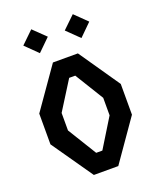

<svg xmlns="http://www.w3.org/2000/svg" viewBox="-172 -1069 964 1171"><g transform="rotate(-20 310.0 -483.0)"><path d="M230.5 0H389L574.5 -266V-465.5L392.5 -730H230.5L45.5 -465.5V-266ZM290 -122 175 -309V-422.5L291.5 -608H331L445 -422.5V-309L330 -122ZM175.5 -810.5 255 -888.5 175.5 -965.5 96 -888.5ZM445 -810.5 524 -888.5 445 -965.5 365 -888.5Z"/></g></svg>

Font: Monaspace Krypton SemiBold
Style: Regular
Weight: 600
Designer: Riley Cran & the Lettermatic Team
Foundry: Lettermatic
Version: Version 1.200 (Monaspace Krypton)